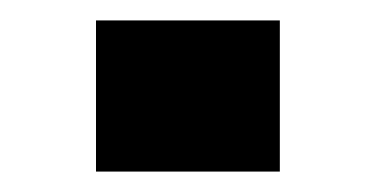

<svg xmlns="http://www.w3.org/2000/svg" viewBox="-20 -394 368 188"><path d="M74 -226V-374H254V-226Z"/></svg>

Font: Saira Expanded
Style: Bold
Weight: 700
Width: 7
Designer: Hector Gatti with collaboration of the Omnibus-Type team
Foundry: Omnibus-Type
Version: Version 1.100; ttfautohint (v1.8.3)